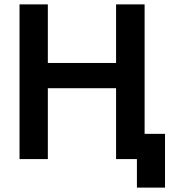

<svg xmlns="http://www.w3.org/2000/svg" viewBox="-20 -725 786 875"><path d="M509 0V-705H639V0ZM69 0V-705H198V0ZM154 -323V-438H554V-323ZM604 130V0H566V-115H732V130Z"/></svg>

Font: TikTok Sans 24pt SemiBold
Style: Regular
Weight: 600
Version: Version 4.000